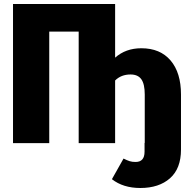

<svg xmlns="http://www.w3.org/2000/svg" viewBox="-20 -715 942 959"><path d="M884 -243V32Q884 127 829 175.5Q774 224 681 224Q595 224 539 180L597 77Q615 86 627.5 90Q640 94 657 94Q702 94 702 43V-1H703V-243Q703 -295 686 -319Q669 -343 632 -343Q585 -343 555 -313V0H373V-557H226V0H45V-695H555V-427Q608 -474 686 -474Q780 -474 832 -413Q884 -352 884 -243Z"/></svg>

Font: Fira Sans Condensed ExtraBold
Style: Regular
Weight: 800
Width: 3
Designer: Carrois Corporate & Edenspiekermann AG
Foundry: Carrois Corporate GbR & Edenspiekermann AG
Version: Version 4.203